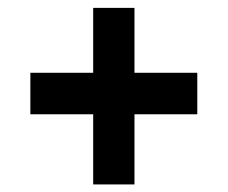

<svg xmlns="http://www.w3.org/2000/svg" viewBox="-20 -496 589 497"><path d="M328.1 -200.2V-18.6H221.2V-200.2H58.6V-307.6H221.2V-475.6H328.1V-307.6H490.7V-200.2Z"/></svg>

Font: Vazirmatn FD
Style: Bold
Weight: 700
Designer: Saber Rastikerdar
Foundry: Saber Rastikerdar
Version: Version 33.001